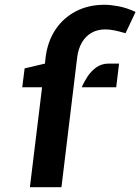

<svg xmlns="http://www.w3.org/2000/svg" viewBox="-20 -783 587 803"><path d="M105 0 156 -418H73L83 -497L168 -517L171 -545Q179.5 -610.5 212.2 -659.5Q245 -708.5 297.5 -735.8Q350 -763 417 -763Q442 -763 475.8 -756.8Q509.5 -750.5 547 -733L505 -644Q476.5 -652.5 457 -656.2Q437.5 -660 420 -660Q387.5 -660 362.8 -645.8Q338 -631.5 322.8 -605.5Q307.5 -579.5 303 -545L237 0ZM322 -418Q331 -440 346.2 -463Q361.5 -486 383.2 -501.5Q405 -517 434 -517H478L466 -418Z"/></svg>

Font: Expletus Sans
Style: Bold Italic
Weight: 700
Italic angle: -7°
Version: Version 7.500